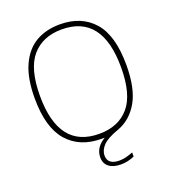

<svg xmlns="http://www.w3.org/2000/svg" viewBox="-166 -872 1067 1194"><g transform="rotate(-20 367.5 -274.5)"><path d="M350.5 114Q350.5 143.5 370.2 158.8Q390 174 428 174Q448.5 174 469 169.2Q489.5 164.5 518.5 153.5V180.5Q474.5 200 429.5 200Q378 200 349.8 177.8Q321.5 155.5 321.5 115.5Q321.5 84 337.2 57.8Q353 31.5 389.5 9H370.5Q226.5 9 145.2 -83.5Q64 -176 64 -370Q64 -501 102 -585.5Q140 -670 207.8 -709.5Q275.5 -749 367.5 -749Q509 -749 590 -657.8Q671 -566.5 671 -370Q671 -215.5 620.8 -128Q570.5 -40.5 483 -9Q409 17 379.8 47.5Q350.5 78 350.5 114ZM635 -368Q635 -715.5 367.5 -715.5Q241.5 -715.5 170.8 -633.8Q100 -552 100 -372Q100 -25 367.5 -25Q494 -25 564.5 -106.5Q635 -188 635 -368Z"/></g></svg>

Font: Encode Sans Semi Expanded Thin
Style: Regular
Weight: 250
Width: 6
Designer: Multiple Designers
Foundry: Impallari Type
Version: Version 2.000